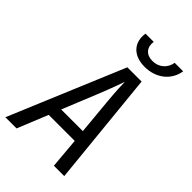

<svg xmlns="http://www.w3.org/2000/svg" viewBox="-276 -1051 1153 1153"><g transform="rotate(45 300.0 -475.0)"><path d="M383 -805C479 -805 553 -863 566 -950H494C486 -898 445 -863 391 -863C338 -863 308 -898 316 -950H246C233 -863 287 -805 383 -805ZM6 0H101L180 -194H401L418 0H506L433 -730H312ZM210 -270 302 -496C336 -580 357 -640 363 -658C363 -640 365 -580 373 -495L394 -270Z"/></g></svg>

Font: JetBrains Mono
Style: Italic
Weight: 400
Italic angle: -9°
Monospace: yes
Designer: Philipp Nurullin, Konstantin Bulenkov
Foundry: JetBrains
Version: Version 2.305